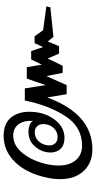

<svg xmlns="http://www.w3.org/2000/svg" viewBox="245 -800 530 1060"><g transform="rotate(-90 510.0 -270.0)"><path d="M51 -203Q51 -236 58 -270Q81 -385 143.5 -450Q206 -515 290 -515Q357 -515 390 -475.5Q423 -436 423 -373Q423 -343 418 -320Q405 -259 367.5 -219Q330 -179 279 -179Q239 -179 218.5 -200.5Q198 -222 198 -256Q198 -270 201 -283Q208 -318 237 -348Q266 -378 315 -378Q332 -378 348.5 -372Q365 -366 373 -353Q375 -404 353.5 -433Q332 -462 291 -462Q235 -462 192 -407Q149 -352 132 -269Q126 -239 126 -213Q126 -152 155.5 -117Q185 -82 236 -82Q339 -82 398.5 -173.5Q458 -265 485 -398H552L570 -283L606 -387H669L683 -304L712 -363H758L780 -297L802 -344H840L873 -297L1005 -279L1000 -257L837 -240L811 -271L785 -209H744L717 -272L677 -189H638L620 -279L570 -167H520L502 -274Q410 -25 216 -25Q141 -25 96 -73Q51 -121 51 -203ZM355 -297Q355 -318 342.5 -330.5Q330 -343 309 -343Q283 -343 264 -325.5Q245 -308 239 -280Q237 -268 237 -263Q237 -242 249.5 -229.5Q262 -217 284 -217Q313 -217 334 -239.5Q355 -262 355 -297Z"/></g></svg>

Font: Taviraj SemiBold
Style: Italic
Weight: 600
Italic angle: -12°
Designer: Katatrad Team
Foundry: CadsonDemak
Version: Version 1.001